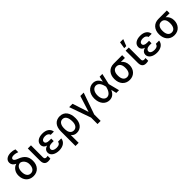

<svg xmlns="http://www.w3.org/2000/svg" viewBox="401 -2535 4499 4499"><g transform="rotate(-45 2650.0 -286.0)"><path d="M105.8 -617.9C105.8 -557.2 142 -511.4 203.5 -484.4L203.8 -481.5C116.5 -459.9 45.5 -369.3 45.5 -258.5V-248.6C45.5 -100.5 136.7 9.9 290.5 9.9C441.1 9.9 533.4 -101.6 533.4 -251.4V-261.4C533.4 -393.5 466.6 -485.1 316.8 -537.3C237.2 -566.1 219.5 -594.1 219.5 -617.5C219.5 -648.1 248.6 -669 304 -669C351.2 -669 402.7 -654.1 431.1 -642.8V-736.2C386 -752.5 348.4 -760.7 299 -760.7C178.6 -760.7 105.5 -703.8 105.8 -617.9ZM160.2 -254.3V-263.5C160.2 -357.6 201.7 -436.1 290.5 -436.1C367.5 -420.5 418.7 -339.8 418.7 -263.5V-254.3C418.7 -158.4 377.8 -81.7 290.5 -81.7C201.3 -81.7 160.2 -158.7 160.2 -254.3Z M650.6 -545.5V-141C650.6 -33 703.8 6.7 780.2 6.7C813.9 6.7 839.5 1.1 857.2 -4.6V-94.5C849.1 -92.3 831.3 -88.8 815.7 -88.8C783.4 -88.8 755 -98.4 754.6 -147L755.3 -545.5Z M908.7 -148.1C908.7 -52.6 1008.2 9.9 1140.3 9.9C1268.1 9.9 1362.6 -53.3 1372.2 -158.4H1265.3C1253.9 -104.4 1215.9 -78.1 1140.6 -78.1C1063.6 -78.1 1015.6 -110.4 1015.6 -155.5C1015.6 -204.9 1064.3 -239 1133.2 -239H1202.4V-321H1133.2C1060.7 -321 1023.8 -348 1023.4 -389.2C1023.8 -433.2 1066.4 -465.6 1136.7 -465.6C1203.1 -465.6 1246.1 -438.2 1255.3 -393.1H1362.6C1351.9 -493.3 1264.9 -552.6 1139.2 -552.6C1008.9 -552.6 918.7 -494 918.3 -393.1C918.7 -346.9 941.8 -296.2 1020.6 -273.8C935 -251.4 908.7 -197.4 908.7 -148.1Z M1481.9 -282.7V203.1H1586.6L1585.6 -55.4C1617.9 -13.8 1661.6 9.9 1725.5 9.9C1861.5 9.9 1945.3 -96.6 1945.3 -248.6V-258.5C1945.3 -430.8 1866.1 -552.6 1710.9 -552.6C1577.4 -552.6 1481.9 -462 1481.9 -282.7ZM1584.5 -279.1C1583.8 -368.3 1619.7 -458.8 1709.5 -458.8C1800.4 -458.8 1838.4 -370.7 1838.4 -258.5V-248.6C1838.4 -160.2 1801.8 -80.3 1712.4 -80.3C1617.9 -80.3 1587.4 -169.4 1584.9 -236.5Z M2021 -545.5 2210.6 -9.2V204.5H2314.3V-9.2L2502.5 -545.5H2391L2263.5 -143.1L2132.5 -545.5Z M2807.2 11.4C2907.3 12.4 2969.1 -48.7 3003.6 -133.2H3005.3L3036.9 0H3127.8L3058.6 -272.7L3120.7 -545.5H3030.2L3001.4 -410.5H3000.4C2967 -494.7 2907.7 -552.6 2811.8 -552.6C2676.8 -552.6 2578.5 -437.5 2578.5 -272.7C2578.5 -106.9 2670.5 10.3 2807.2 11.4ZM2683.2 -272C2683.2 -383.5 2738.3 -462.4 2820 -462.4C2919.4 -462.4 2957 -344.1 2971.6 -274.1L2971.9 -272.7L2971.6 -271.3C2956.3 -201 2910.5 -79.9 2814.6 -79.9C2735.8 -79.9 2683.2 -161.9 2683.2 -272Z M3234.7 -269.9V-258.5C3234.7 -106.2 3324.2 9.9 3479 9.9C3631.4 9.9 3719.1 -106.9 3719.1 -238.6V-248.6C3719.1 -328.8 3682.9 -395.6 3627.1 -436.8H3759.6V-528.4H3477.6C3323.9 -528.4 3234.7 -416.5 3234.7 -269.9ZM3350.1 -258.5V-269.9C3350.1 -359.4 3387.1 -436.8 3477.6 -436.8C3568.2 -436.8 3603.7 -359.4 3603.7 -269.9V-258.5C3603.7 -162.6 3568.2 -81.7 3479 -81.7C3386.4 -81.7 3350.1 -162.6 3350.1 -258.5Z M3892 -545.5V-141C3892 -33 3945.3 6.7 4021.7 6.7C4055.4 6.7 4081 1.1 4098.7 -4.6V-94.5C4090.6 -92.3 4072.8 -88.8 4057.2 -88.8C4024.9 -88.8 3996.4 -98.4 3996.1 -147L3996.8 -545.5ZM3909.8 -610.1H3978.3L4044 -777H3938.6Z M4150.2 -148.1C4150.2 -52.6 4249.6 9.9 4381.7 9.9C4509.6 9.9 4604 -53.3 4613.6 -158.4H4506.7C4495.4 -104.4 4457.4 -78.1 4382.1 -78.1C4305 -78.1 4257.1 -110.4 4257.1 -155.5C4257.1 -204.9 4305.8 -239 4374.6 -239H4443.9V-321H4374.6C4302.2 -321 4265.3 -348 4264.9 -389.2C4265.3 -433.2 4307.9 -465.6 4378.2 -465.6C4444.6 -465.6 4487.6 -438.2 4496.8 -393.1H4604C4593.4 -493.3 4506.4 -552.6 4380.7 -552.6C4250.4 -552.6 4160.2 -494 4159.8 -393.1C4160.2 -346.9 4183.2 -296.2 4262.1 -273.8C4176.5 -251.4 4150.2 -197.4 4150.2 -148.1Z M4715.9 -269.9V-258.5C4715.9 -106.2 4805.4 9.9 4960.2 9.9C5112.6 9.9 5200.3 -106.9 5200.3 -238.6V-248.6C5200.3 -328.8 5164.1 -395.6 5108.3 -436.8H5240.8V-528.4H4958.8C4805 -528.4 4715.9 -416.5 4715.9 -269.9ZM4831.3 -258.5V-269.9C4831.3 -359.4 4868.3 -436.8 4958.8 -436.8C5049.4 -436.8 5084.9 -359.4 5084.9 -269.9V-258.5C5084.9 -162.6 5049.4 -81.7 4960.2 -81.7C4867.5 -81.7 4831.3 -162.6 4831.3 -258.5Z"/></g></svg>

Font: Magic Ui Pro Medium
Style: Regular
Weight: 500
Designer: Stefan Endress, Andreas Faust
Version: Version 1.000;FEAKit 1.0